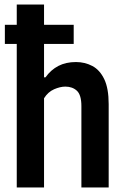

<svg xmlns="http://www.w3.org/2000/svg" viewBox="-20 -828 551 848"><path d="M54 0V-634H1.5V-718.5H54V-808H174.5V-718.5H305.5V-634H174.5V-486.5H181Q204.5 -519.5 237.8 -536.8Q271 -554 315.5 -554Q355 -554 388 -536.5Q421 -519 440.5 -478.2Q460 -437.5 460 -368V0H339.5V-359Q339.5 -408.5 319.8 -427Q300 -445.5 268.5 -445.5Q246 -445.5 219 -433.8Q192 -422 174.5 -394V0Z"/></svg>

Font: Encode Sans Cnd SmBold
Style: Regular
Weight: 600
Width: 3
Designer: Multiple Designers
Foundry: Impallari Type
Version: Version 3.002; ttfautohint (v1.8.3) -l 8 -r 50 -G 200 -x 14 